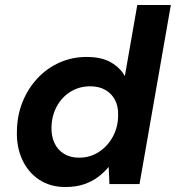

<svg xmlns="http://www.w3.org/2000/svg" viewBox="-20 -740 707 772"><path d="M243 12Q182 12 137.5 -17.5Q93 -47 69.5 -98Q46 -149 48 -213Q49 -277 71 -331Q93 -385 131 -425.5Q169 -466 219.5 -488.5Q270 -511 328 -511Q389 -511 426.5 -489Q464 -467 482 -434L532 -720H667L541 0H420L417 -69Q399 -47 374.5 -28.5Q350 -10 317.5 1Q285 12 243 12ZM298 -106Q342 -106 377.5 -129Q413 -152 434 -191Q455 -230 455 -277Q456 -312 442.5 -338Q429 -364 403.5 -378.5Q378 -393 343 -393Q299 -393 264 -371.5Q229 -350 208.5 -312.5Q188 -275 187 -228Q186 -193 199 -165Q212 -137 237.5 -121.5Q263 -106 298 -106Z"/></svg>

Font: DM Sans 20pt
Style: Bold Italic
Weight: 700
Italic angle: -10°
Version: Version 4.004;gftools[0.9.30]